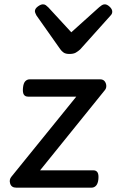

<svg xmlns="http://www.w3.org/2000/svg" viewBox="-20 -866 538 886"><path d="M55 0Q33 0 27 -18.5Q21 -37 33 -51L332 -420H110Q96 -420 90 -429.5Q84 -439 86 -460Q88 -482 96.5 -491Q105 -500 118 -500H441Q456 -500 463 -491Q470 -482 470.5 -470Q471 -458 463 -449L165 -80H411Q424 -80 430 -70.5Q436 -61 434 -39Q432 -19 423.5 -9.5Q415 0 402 0ZM464 -846Q474 -846 486 -835Q498 -824 498 -812Q498 -807 496 -802.5Q494 -798 489 -793L350 -638Q340 -629 329.5 -623Q319 -617 300 -617Q283 -617 273.5 -623.5Q264 -630 258 -639L148 -795Q144 -803 142.5 -807Q141 -811 141 -814Q141 -826 154.5 -836Q168 -846 178 -846Q186 -846 191.5 -842Q197 -838 203 -832L309 -717L438 -833Q444 -838 450 -842Q456 -846 464 -846Z"/></svg>

Font: Playwrite GB S
Style: Italic
Weight: 400
Italic angle: -7°
Designer: Veronika Burian, José Scaglione
Foundry: TypeTogether
Version: Version 1.000